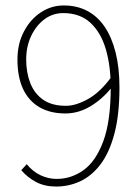

<svg xmlns="http://www.w3.org/2000/svg" viewBox="-20 -672 512 704"><path d="M186 12Q144 12 112.5 -4.5Q81 -21 58 -48L78 -70Q100 -43 128.5 -29.5Q157 -16 188 -16Q241 -16 286 -48Q331 -80 358.5 -153.5Q386 -227 386 -352Q386 -430 368 -491.5Q350 -553 311.5 -588.5Q273 -624 212 -624Q173 -624 142.5 -601Q112 -578 94 -539.5Q76 -501 76 -454Q76 -406 91 -367.5Q106 -329 138 -306.5Q170 -284 222 -284Q258 -284 303 -309Q348 -334 390 -392V-352Q356 -309 312 -282.5Q268 -256 220 -256Q164 -256 124.5 -279Q85 -302 64.5 -346Q44 -390 44 -454Q44 -511 67.5 -556Q91 -601 129.5 -626.5Q168 -652 214 -652Q262 -652 300 -632Q338 -612 364 -573.5Q390 -535 404 -479Q418 -423 418 -352Q418 -250 399 -180Q380 -110 347.5 -68Q315 -26 273.5 -7Q232 12 186 12Z"/></svg>

Font: SourceSans3VF
Style: Regular
Weight: 200
Designer: Paul D. Hunt
Foundry: Adobe
Version: Version 3.052;hotconv 1.1.0;makeotfexe 2.6.0